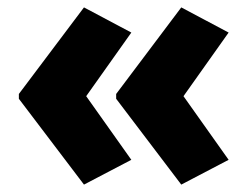

<svg xmlns="http://www.w3.org/2000/svg" viewBox="-20 -540 672 519"><path d="M31 -286 207 -520 335 -452 213 -280 335 -108 207 -41 31 -273ZM294 -286 470 -520 598 -452 476 -280 598 -108 470 -41 294 -273Z"/></svg>

Font: Noto Sans Lao Looped UI SmCd Blk
Style: Regular
Weight: 900
Width: 4
Designer: Mark Frömberg, Ben Mitchell
Foundry: The Fontpad Ltd
Version: Version 1.001